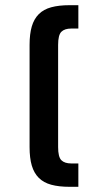

<svg xmlns="http://www.w3.org/2000/svg" viewBox="-20 -720 410 740"><path d="M282 -700V-610H255Q229 -610 216.5 -597.5Q204 -585 204 -547V-153Q204 -115 216.5 -102.5Q229 -90 255 -90H282V0H248Q207 0 177.5 -8Q148 -16 129.5 -34.5Q111 -53 102.5 -82Q94 -111 94 -153V-547Q94 -589 102.5 -618Q111 -647 129.5 -665.5Q148 -684 177.5 -692Q207 -700 248 -700Z"/></svg>

Font: Bebas Neue Bold
Style: Regular
Weight: 700
Designer: Ryoichi Tsunekawa & LGV (GE)
Foundry: Free Software Foundation, Inc.
Version: Version 1.003 August 13, 2016